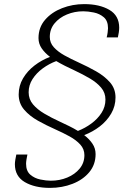

<svg xmlns="http://www.w3.org/2000/svg" viewBox="-20 -763 684 935"><path d="M223.5 152Q149 152 100.8 123.8Q52.5 95.5 52.5 36.5Q52.5 27.5 54.8 13.8Q57 0 59.5 -10.5H113.5Q111 0.5 109 13.5Q107 26.5 107 34.5Q107 70 127.8 87.8Q148.5 105.5 176.8 111.2Q205 117 227.5 117Q270.5 117 307.8 101.5Q345 86 368 58Q391 30 391 -7.5Q391 -37 371 -59Q351 -81 318.8 -98.8Q286.5 -116.5 250.5 -132.5Q206.5 -152 165.2 -175Q124 -198 97.5 -229Q71 -260 71 -303Q71 -345.5 92 -381.2Q113 -417 147.8 -443.8Q182.5 -470.5 223.5 -486Q198.5 -505 183 -527.5Q167.5 -550 167.5 -577.5Q167.5 -629.5 199.5 -666.5Q231.5 -703.5 282.2 -723.2Q333 -743 390 -743Q464.5 -743 512.5 -715Q560.5 -687 560.5 -628Q560.5 -618.5 558.5 -604.8Q556.5 -591 554 -581H499.5Q502.5 -592 504.2 -604.8Q506 -617.5 506 -625.5Q506 -661.5 485.5 -679Q465 -696.5 436.8 -702.2Q408.5 -708 385.5 -708Q343 -708 305.8 -692.5Q268.5 -677 245.5 -649Q222.5 -621 222.5 -583Q222.5 -554.5 242.2 -532.8Q262 -511 294 -493.2Q326 -475.5 362.5 -459Q406.5 -439 447.8 -415.8Q489 -392.5 515.8 -361.8Q542.5 -331 542.5 -288.5Q542.5 -246 521.5 -210Q500.5 -174 465.8 -147.2Q431 -120.5 390 -105Q415 -86 430.2 -63.2Q445.5 -40.5 445.5 -12.5Q445.5 38.5 414.8 75.5Q384 112.5 333.2 132.2Q282.5 152 223.5 152ZM270.5 -171Q293.5 -160.5 316.2 -149.2Q339 -138 359.5 -125.5Q394.5 -139 425 -161.5Q455.5 -184 474.5 -213.5Q493.5 -243 493.5 -278Q493.5 -311.5 472.5 -336.2Q451.5 -361 417.5 -381Q383.5 -401 343 -420Q320 -430.5 297.2 -442Q274.5 -453.5 254 -465.5Q219 -452.5 188.2 -430Q157.5 -407.5 138.5 -378Q119.5 -348.5 119.5 -313.5Q119.5 -280 140.5 -255Q161.5 -230 195.8 -209.8Q230 -189.5 270.5 -171Z"/></svg>

Font: Epilogue Light
Style: Italic
Weight: 300
Italic angle: -12°
Designer: Tyler Finck
Foundry: Etcetera Type Co
Version: Version 2.111; ttfautohint (v1.8.3)